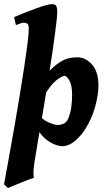

<svg xmlns="http://www.w3.org/2000/svg" viewBox="-32 -703 532 947"><path d="M453.6 -281.2Q453.6 -236.8 437.7 -178.2Q421.9 -119.6 389.6 -68.4Q368.2 -33.2 337.6 -7.6Q307.1 18.1 273.4 18.1Q261.7 18.1 240.7 10.5Q219.7 2.9 197.3 -13.9Q174.8 -30.8 158.2 -58.6L168.5 -128.9Q175.8 -117.2 192.1 -107.4Q208.5 -97.7 226.3 -92Q244.1 -86.4 255.4 -86.4Q265.1 -86.4 280.8 -92.5Q296.4 -98.6 305.2 -119.6Q315.9 -146 319.8 -176Q323.7 -206.1 323.7 -233.4Q323.7 -284.2 309.8 -306.6Q295.9 -329.1 287.6 -329.1Q275.4 -329.1 247.3 -308.1Q219.2 -287.1 186 -231L183.1 -321.3Q221.2 -366.2 250 -387.2Q278.8 -408.2 302.5 -414.3Q326.2 -420.4 347.7 -420.4Q390.6 -420.4 422.1 -384.5Q453.6 -348.6 453.6 -281.2ZM250.5 -640.6Q250.5 -622.6 239.5 -538.6Q228.5 -454.6 207 -317.4Q185.5 -180.2 154.3 -2.4Q143.6 59.1 138.4 94.5Q133.3 129.9 132.8 147.7Q132.3 165.5 135.3 173.8Q128.9 175.3 110.6 182.4Q92.3 189.5 70.6 198.2Q48.8 207 31 214.4Q13.2 221.7 7.3 224.6L-12.2 206.1Q-2 152.3 10.7 81.3Q23.4 10.3 37.4 -68.8Q51.3 -147.9 64.2 -226.1Q77.1 -304.2 87.4 -372.6Q97.7 -440.9 103.8 -490.5Q109.9 -540 109.9 -561Q109.9 -581.5 102.8 -586.4Q95.7 -591.3 85.9 -591.3Q78.1 -591.3 62.3 -585.2Q46.4 -579.1 46.4 -579.1L37.6 -618.7Q56.6 -627 84 -637.9Q111.3 -648.9 139.4 -659.2Q167.5 -669.4 190.2 -676Q212.9 -682.6 222.7 -682.6Q241.2 -682.6 245.8 -672.9Q250.5 -663.1 250.5 -640.6Z"/></svg>

Font: Dai Banna SIL
Style: Bold Italic
Weight: 700
Italic angle: -11°
Designer: Victor Gaultney
Foundry: SIL International
Version: Version 4.000